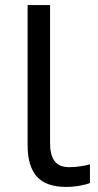

<svg xmlns="http://www.w3.org/2000/svg" viewBox="-20 -734 388 764"><path d="M179.2 -713.9V-165Q179.2 -116.7 197.3 -92.8Q215.3 -68.8 255.9 -68.8Q277.3 -68.8 300.3 -72.3Q323.2 -75.7 337.9 -80.1V-5.9Q325.2 0 297.9 4.9Q270.5 9.8 243.2 9.8Q163.1 9.8 126.5 -31.5Q89.8 -72.8 89.8 -157.2V-713.9Z"/></svg>

Font: NotoSans
Style: Regular
Weight: 400
Designer: Monotype Design team
Foundry: Monotype Imaging Inc.
Version: Version 1.04; ttfautohint (v1.4.1)